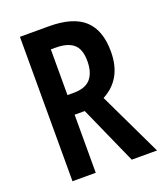

<svg xmlns="http://www.w3.org/2000/svg" viewBox="-133 -803 762 892"><g transform="rotate(-20 248.0 -357.0)"><path d="M214 -714Q333 -714 389 -662.5Q445 -611 445 -505Q445 -370 339 -314L489 0H364L236 -287H186V0H71V-714ZM210 -610H186V-384H216Q275 -384 301 -414.5Q327 -445 327 -501Q327 -560 298 -585Q269 -610 210 -610Z"/></g></svg>

Font: Noto Sans Gurmukhi ExtraCondensed SemiBold
Style: Regular
Weight: 600
Width: 2
Designer: Jelle Bosma - Monotype Design Team
Foundry: Monotype Imaging Inc.
Version: Version 2.004; ttfautohint (v1.8.4.7-5d5b)